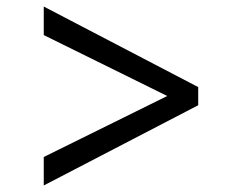

<svg xmlns="http://www.w3.org/2000/svg" viewBox="-20 -595 709 588"><path d="M114 -27V-114.2L492.2 -301L114 -487.6V-575L587 -328.3V-272.7Z"/></svg>

Font: Merriweather Light
Style: Regular
Weight: 300
Designer: Eben Sorkin
Foundry: Eben Sorkin
Version: Version 2.100